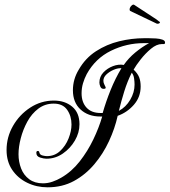

<svg xmlns="http://www.w3.org/2000/svg" viewBox="-20 -749 724 819"><path d="M183 50Q136 50 96 30.5Q56 11 32 -24.5Q8 -60 8 -109Q8 -164 35.5 -212Q63 -260 109 -290Q155 -320 210 -320Q257 -320 288 -294Q319 -268 319 -219Q319 -183 299.5 -149.5Q280 -116 248 -94Q216 -72 178 -72Q167 -72 151 -77Q135 -82 135 -97Q135 -105 141 -105Q146 -105 147 -101.5Q148 -98 149 -95Q152 -88 162.5 -85.5Q173 -83 180 -83Q213 -83 236.5 -105Q260 -127 272.5 -158.5Q285 -190 285 -218Q285 -254 266.5 -280.5Q248 -307 209 -307Q172 -307 143.5 -285.5Q115 -264 96.5 -230Q78 -196 68.5 -159Q59 -122 59 -91Q59 -59 70 -30.5Q81 -2 104.5 15.5Q128 33 163 33Q184 33 204 26Q224 19 241 9Q286 -17 320 -60.5Q354 -104 378 -154Q402 -204 416 -252H408Q356 -252 323.5 -282Q291 -312 291 -364Q291 -411 316 -452Q344 -501 389.5 -530.5Q435 -560 488.5 -573Q542 -586 595 -586Q600 -586 614.5 -586Q629 -586 645 -585Q661 -584 672.5 -580Q684 -576 684 -568Q684 -561 679 -561Q674 -561 670 -561Q648 -561 624 -541Q600 -521 580 -495.5Q560 -470 550 -452Q567 -436 573.5 -419.5Q580 -403 580 -380Q580 -335 551 -302Q522 -269 482 -255Q470 -201 445 -147Q420 -93 382.5 -48.5Q345 -4 295.5 23Q246 50 183 50ZM409 -267H418Q432 -316 452 -365.5Q472 -415 498 -458H493Q480 -458 463 -450.5Q446 -443 433.5 -431Q421 -419 421 -404Q421 -396 426 -386.5Q431 -377 431 -375Q431 -370 422 -370Q412 -370 408 -379.5Q404 -389 404 -397Q404 -422 421 -440Q438 -458 462 -467Q486 -476 508 -472Q528 -501 557 -525Q586 -549 616 -565H593Q520 -565 453.5 -532.5Q387 -500 350 -433Q340 -414 334 -393.5Q328 -373 328 -351Q328 -313 349 -290Q370 -267 409 -267ZM487 -276Q517 -292 535.5 -323.5Q554 -355 554 -388Q554 -400 552 -414.5Q550 -429 542 -439Q523 -401 510 -359Q497 -317 487 -276ZM649 -648 536 -702Q533 -704 533 -707V-709Q533 -717 540.5 -724.5Q548 -732 553 -728L634 -675Q641 -671 647 -666.5Q653 -662 659 -657Q662 -657 662 -654Q663 -651 658.5 -649Q654 -647 649 -648Z"/></svg>

Font: Gwendolyn
Style: Bold
Weight: 700
Designer: Robert E. Leuschke
Foundry: Robert E. Leuschke
Version: Version 1.010; ttfautohint (v1.8.3)